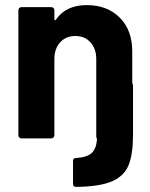

<svg xmlns="http://www.w3.org/2000/svg" viewBox="-20 -542 588 752"><path d="M498 -217Q498 -216 500 -212Q501 -209 501 -202V-14Q501 62 483.5 105Q466 148 418 168.5Q370 189 278 190Q266 190 266 178V89Q266 77 278 77Q321 74 339 57.5Q357 41 360 3Q360 2 358 -2Q357 -5 357 -12V-311Q357 -351 334.5 -376Q312 -401 275 -401Q238 -401 215.5 -376Q193 -351 193 -311V-12Q193 -7 189.5 -3.5Q186 0 181 0H64Q59 0 55.5 -3.5Q52 -7 52 -12V-502Q52 -507 55.5 -510.5Q59 -514 64 -514H181Q186 -514 189.5 -510.5Q193 -507 193 -502V-467Q193 -464 194.5 -463.5Q196 -463 196 -463Q198 -463 199 -465Q238 -522 320 -522Q400 -522 449 -473Q498 -424 498 -340Z"/></svg>

Font: LinhAnh
Style: Bold
Weight: 700
Designer: Jeremy Tribby
Foundry: Tribby Type
Version: Version 1.408